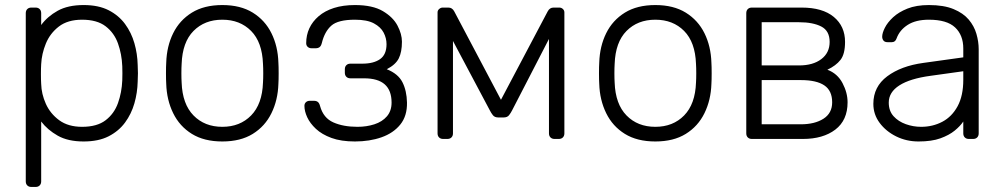

<svg xmlns="http://www.w3.org/2000/svg" viewBox="-20 -550 3971 760"><path d="M104 190Q94 190 88 184Q82 178 82 168V-498Q82 -508 88 -514Q94 -520 104 -520H121Q131 -520 137 -514Q143 -508 143 -498V-451Q168 -485 208.5 -507.5Q249 -530 311 -530Q370 -530 410 -509.5Q450 -489 475 -455Q500 -421 512 -379Q524 -337 525 -293Q526 -278 526 -260Q526 -242 525 -227Q524 -183 512 -141Q500 -99 475 -65Q450 -31 410 -10.5Q370 10 311 10Q249 10 208.5 -13Q168 -36 143 -69V168Q143 178 137 184Q131 190 121 190ZM305 -48Q364 -48 398 -74Q432 -100 447 -142Q462 -184 464 -232Q465 -260 464 -288Q462 -336 447 -378Q432 -420 398 -446Q364 -472 305 -472Q248 -472 213 -445Q178 -418 161.5 -377.5Q145 -337 143 -296Q142 -281 142 -257Q142 -233 143 -218Q144 -178 161.5 -139Q179 -100 214.5 -74Q250 -48 305 -48Z M860 10Q788 10 739.5 -20Q691 -50 665.5 -102Q640 -154 638 -218Q637 -233 637 -260Q637 -287 638 -302Q640 -367 665.5 -418.5Q691 -470 739.5 -500Q788 -530 860 -530Q932 -530 980.5 -500Q1029 -470 1054.5 -418.5Q1080 -367 1082 -302Q1083 -287 1083 -260Q1083 -233 1082 -218Q1080 -154 1054.5 -102Q1029 -50 980.5 -20Q932 10 860 10ZM860 -48Q930 -48 974 -93Q1018 -138 1021 -223Q1022 -238 1022 -260Q1022 -282 1021 -297Q1018 -383 974 -427.5Q930 -472 860 -472Q790 -472 746 -427.5Q702 -383 699 -297Q698 -282 698 -260Q698 -238 699 -223Q702 -138 746 -93Q790 -48 860 -48Z M1385 10Q1330 10 1292 -4Q1254 -18 1230.5 -40Q1207 -62 1196 -86Q1185 -110 1185 -131Q1185 -140 1191 -145.5Q1197 -151 1206 -151H1223Q1232 -151 1238 -146.5Q1244 -142 1247 -130Q1260 -83 1299.5 -65.5Q1339 -48 1395 -48Q1431 -48 1462 -58Q1493 -68 1511.5 -89.5Q1530 -111 1530 -144Q1530 -192 1503 -216Q1476 -240 1421 -240H1367Q1357 -240 1351 -246Q1345 -252 1345 -262V-276Q1345 -286 1351 -292Q1357 -298 1367 -298H1414Q1459 -298 1484.5 -316Q1510 -334 1510 -375Q1510 -399 1498.5 -421Q1487 -443 1460 -457.5Q1433 -472 1385 -472Q1318 -472 1291.5 -448.5Q1265 -425 1254 -380Q1251 -368 1245 -363.5Q1239 -359 1230 -359H1213Q1204 -359 1198 -364.5Q1192 -370 1192 -379Q1192 -411 1204.5 -438Q1217 -465 1241.5 -486Q1266 -507 1302 -518.5Q1338 -530 1385 -530Q1455 -530 1495.5 -506Q1536 -482 1553.5 -448.5Q1571 -415 1571 -385Q1571 -344 1558.5 -319Q1546 -294 1511 -276Q1556 -258 1573 -224.5Q1590 -191 1591 -144Q1592 -91 1564.5 -57Q1537 -23 1490 -6.5Q1443 10 1385 10Z M1734 0Q1724 0 1718 -6Q1712 -12 1712 -22V-501Q1712 -509 1718.5 -514.5Q1725 -520 1732 -520H1755Q1770 -520 1778 -505L1963 -155L2148 -505Q2156 -520 2171 -520H2194Q2202 -520 2208 -514.5Q2214 -509 2214 -501V-22Q2214 -12 2208 -6Q2202 0 2192 0H2175Q2165 0 2159 -6Q2153 -12 2153 -22V-452H2182L2007 -113Q2002 -103 1995 -94Q1988 -85 1973 -85H1953Q1938 -85 1931 -94Q1924 -103 1919 -113L1749 -433H1773V-22Q1773 -12 1767 -6Q1761 0 1751 0Z M2574 10Q2502 10 2453.5 -20Q2405 -50 2379.5 -102Q2354 -154 2352 -218Q2351 -233 2351 -260Q2351 -287 2352 -302Q2354 -367 2379.5 -418.5Q2405 -470 2453.5 -500Q2502 -530 2574 -530Q2646 -530 2694.5 -500Q2743 -470 2768.5 -418.5Q2794 -367 2796 -302Q2797 -287 2797 -260Q2797 -233 2796 -218Q2794 -154 2768.5 -102Q2743 -50 2694.5 -20Q2646 10 2574 10ZM2574 -48Q2644 -48 2688 -93Q2732 -138 2735 -223Q2736 -238 2736 -260Q2736 -282 2735 -297Q2732 -383 2688 -427.5Q2644 -472 2574 -472Q2504 -472 2460 -427.5Q2416 -383 2413 -297Q2412 -282 2412 -260Q2412 -238 2413 -223Q2416 -138 2460 -93Q2504 -48 2574 -48Z M2956 0Q2946 0 2940 -6Q2934 -12 2934 -22V-498Q2934 -508 2940 -514Q2946 -520 2956 -520H3153Q3236 -520 3280.5 -483Q3325 -446 3325 -384Q3325 -336 3307 -313Q3289 -290 3255 -274Q3295 -259 3315 -221Q3335 -183 3335 -145Q3335 -74 3286.5 -37Q3238 0 3158 0ZM2995 -58H3150Q3205 -58 3239.5 -80Q3274 -102 3274 -145Q3274 -191 3243 -212Q3212 -233 3150 -233H2995ZM2995 -291H3143Q3198 -291 3231 -316Q3264 -341 3264 -384Q3264 -428 3231 -445Q3198 -462 3143 -462H2995Z M3616 10Q3568 10 3527.5 -10Q3487 -30 3462 -63.5Q3437 -97 3437 -139Q3437 -207 3492 -248Q3547 -289 3635 -301L3793 -323V-358Q3793 -411 3760.5 -441.5Q3728 -472 3657 -472Q3605 -472 3573 -451.5Q3541 -431 3529 -398Q3524 -383 3510 -383H3494Q3482 -383 3477 -389.5Q3472 -396 3472 -405Q3472 -419 3482.5 -440Q3493 -461 3515 -481.5Q3537 -502 3572 -516Q3607 -530 3657 -530Q3716 -530 3754.5 -514Q3793 -498 3814.5 -472.5Q3836 -447 3845 -416Q3854 -385 3854 -355V-22Q3854 -12 3848 -6Q3842 0 3832 0H3815Q3805 0 3799 -6Q3793 -12 3793 -22V-69Q3781 -51 3759 -33Q3737 -15 3702.5 -2.5Q3668 10 3616 10ZM3626 -48Q3672 -48 3710 -68Q3748 -88 3770.5 -129.5Q3793 -171 3793 -234V-268L3664 -250Q3582 -239 3540 -212Q3498 -185 3498 -144Q3498 -111 3517 -90Q3536 -69 3565.5 -58.5Q3595 -48 3626 -48Z"/></svg>

Font: Rubik Light
Style: Regular
Weight: 300
Designer: Hubert and Fischer
Foundry: Hubert and Fischer
Version: Version 2.300;gftools[0.9.30]